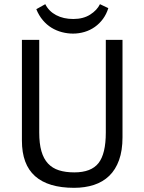

<svg xmlns="http://www.w3.org/2000/svg" viewBox="-20 -891 692 920"><path d="M85 0ZM487 -700H567V-233Q567 -170 550.5 -124Q534 -78 503.5 -48.5Q473 -19 430 -5Q387 9 335 9Q211 9 148 -47Q85 -103 85 -217V-700H168V-256Q168 -203 178.5 -166.5Q189 -130 210 -107.5Q231 -85 262.5 -75Q294 -65 336 -65Q417 -65 452 -109.5Q487 -154 487 -256ZM197 -871Q214 -837 249 -818.5Q284 -800 331 -800Q379 -800 412 -821Q445 -842 459 -871L499 -852Q490 -823 473.5 -800.5Q457 -778 434.5 -762Q412 -746 385 -738Q358 -730 330 -730Q303 -730 276.5 -737Q250 -744 227 -758Q204 -772 185 -794.5Q166 -817 154 -847Z"/></svg>

Font: PT Sans
Style: Regular
Weight: 400
Version: Version 2.003W OFL; ttfautohint (v1.6)